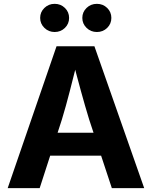

<svg xmlns="http://www.w3.org/2000/svg" viewBox="-20 -965 779 985"><path d="M19.5 0 270 -727.5H464.4L719.7 0H553.7L437.5 -351.6Q416.5 -419.9 394.8 -499.3Q373 -578.6 348.6 -673.8H382.8Q358.9 -578.6 338.4 -498.8Q317.9 -418.9 297.4 -351.6L183.6 0ZM176.3 -166.5V-284.2H563V-166.5ZM477.1 -800.8Q445.8 -800.8 424.1 -822Q402.3 -843.3 402.3 -873Q402.3 -903.3 424.1 -924.3Q445.8 -945.3 477.1 -945.3Q508.3 -945.3 529.8 -924.3Q551.3 -903.3 551.3 -873Q551.3 -842.8 529.8 -821.8Q508.3 -800.8 477.1 -800.8ZM260.3 -800.8Q229.5 -800.8 207.8 -822Q186 -843.3 186 -873Q186 -903.3 207.8 -924.3Q229.5 -945.3 260.3 -945.3Q291.5 -945.3 313 -924.3Q334.5 -903.3 334.5 -873Q334.5 -842.8 313 -821.8Q291.5 -800.8 260.3 -800.8Z"/></svg>

Font: Inter 18pt
Style: Bold
Weight: 700
Designer: Rasmus Andersson
Foundry: rsms
Version: Version 4.001;git-66647c0bb